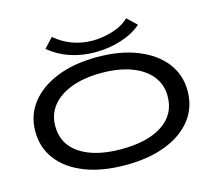

<svg xmlns="http://www.w3.org/2000/svg" viewBox="-113 -945 1226 1096"><g transform="rotate(-15 500.0 -397.0)"><path d="M500 11Q362 11 261 -28.5Q160 -68 105 -139.5Q50 -211 50 -308Q50 -402 105 -473.5Q160 -545 261 -586Q362 -627 500 -627Q638 -627 739 -586Q840 -545 895 -473.5Q950 -402 950 -308Q950 -211 895 -139.5Q840 -68 739 -28.5Q638 11 500 11ZM500 -83Q655 -83 743.5 -141.5Q832 -200 832 -308Q832 -376 792 -426.5Q752 -477 677.5 -505Q603 -533 500 -533Q397 -533 322.5 -505Q248 -477 208 -426.5Q168 -376 168 -308Q168 -200 257 -141.5Q346 -83 500 -83ZM718 -798 774 -745Q726 -702 652 -679Q578 -656 500 -656Q422 -656 353.5 -678.5Q285 -701 228 -748L281 -805Q327 -765 383.5 -744.5Q440 -724 500 -724Q560 -724 620.5 -742.5Q681 -761 718 -798Z"/></g></svg>

Font: Inconsolata UltraExpanded SemiBold
Style: Regular
Weight: 600
Width: 9
Monospace: yes
Designer: Raph Levien, Cyreal, Brenton Simpson
Foundry: Raph Levien, Cyreal, Google
Version: Version 3.001; ttfautohint (v1.8.2.53-6de2)